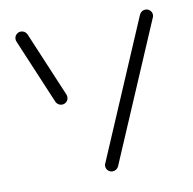

<svg xmlns="http://www.w3.org/2000/svg" viewBox="-64 -584 652 648"><g transform="rotate(-10 261.5 -259.5)"><path d="M164.4 -273.7Q164.4 -264.4 158 -258Q151.5 -251.5 142.2 -251.5Q135.6 -251.5 130.2 -255Q124.8 -258.5 121.9 -264.4L27.8 -487.4Q25.9 -491.9 25.9 -496.3Q25.9 -505.6 32.4 -512Q38.9 -518.5 48.1 -518.5Q54.8 -518.5 60.2 -515Q65.6 -511.5 68.5 -505.6L162.6 -282.6Q164.4 -278.1 164.4 -273.7ZM271.5 0Q262.2 0 255.7 -6.5Q249.3 -13 249.3 -22.2Q249.3 -27.4 251.5 -31.1L454.4 -505.6Q457.4 -511.5 462.8 -515Q468.1 -518.5 474.8 -518.5Q484.1 -518.5 490.6 -512Q497 -505.6 497 -496.3Q497 -491.5 494.8 -487.4L291.9 -13Q288.9 -7 283.5 -3.5Q278.1 0 271.5 0Z"/></g></svg>

Font: 26F Galaxy Hebrew
Style: Regular
Weight: 400
Designer: C₂₉H₂₅N₃O₅
Version: Version 1.000